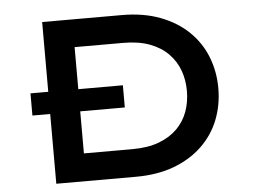

<svg xmlns="http://www.w3.org/2000/svg" viewBox="-50 -764 1105 828"><g transform="rotate(-5 502.0 -350.0)"><path d="M84 -302V-398H484V-302ZM161 0V-700H506Q599 -700 671.5 -672.5Q744 -645 793.5 -597Q843 -549 868 -485.5Q893 -422 893 -350Q893 -277 868 -213.5Q843 -150 793 -102Q743 -54 671 -27Q599 0 506 0ZM291 -101 281 -120H501Q568 -120 616 -138Q664 -156 695.5 -187.5Q727 -219 742 -260.5Q757 -302 757 -350Q757 -397 742 -438.5Q727 -480 695.5 -512Q664 -544 616 -562Q568 -580 501 -580H278L291 -597Z"/></g></svg>

Font: Lexend Tera Medium
Style: Regular
Weight: 500
Designer: Bonnie Shaver-Troup, Thomas Jockin
Foundry: Lexend
Version: Version 1.007